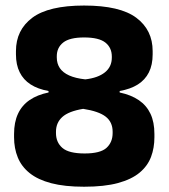

<svg xmlns="http://www.w3.org/2000/svg" viewBox="-20 -674 624 710"><path d="M291 16.5Q219 16.5 169.5 3.5Q120 -9.5 89.8 -33.8Q59.5 -58 45.8 -91.8Q32 -125.5 32 -166.5V-178.5Q32 -222 46.5 -253.2Q61 -284.5 89.5 -304Q118 -323.5 159.5 -332V-337.5Q120 -344.5 93.2 -361.8Q66.5 -379 52.8 -406.8Q39 -434.5 39 -473V-485Q39 -563 99.2 -608.2Q159.5 -653.5 291 -653.5Q424 -653.5 484.2 -608.2Q544.5 -563 544.5 -485V-473Q544.5 -434 530.5 -406.2Q516.5 -378.5 489.5 -361.5Q462.5 -344.5 422.5 -337.5V-332Q465 -323 493.5 -303.5Q522 -284 536.5 -253.2Q551 -222.5 551 -178.5V-166.5Q551 -127 538.5 -93.8Q526 -60.5 496.5 -35.8Q467 -11 416.5 2.8Q366 16.5 291 16.5ZM293 -106.5Q351 -106.5 373.8 -127.2Q396.5 -148 396.5 -182V-187Q396.5 -222.5 371 -242.5Q345.5 -262.5 287.5 -271.5Q233.5 -262.5 210.2 -241.2Q187 -220 187 -187V-182Q187 -147.5 210.8 -127Q234.5 -106.5 293 -106.5ZM295.5 -380.5Q342.5 -386 368 -406.5Q393.5 -427 393.5 -461V-465Q393.5 -497.5 369.8 -516.5Q346 -535.5 291 -535.5Q237.5 -535.5 213.8 -516.8Q190 -498 190 -466V-461.5Q190 -439 201.2 -422.2Q212.5 -405.5 235.8 -395Q259 -384.5 295.5 -380.5Z"/></svg>

Font: Anek Gujarati
Style: Bold
Weight: 700
Version: Version 1.003